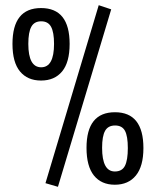

<svg xmlns="http://www.w3.org/2000/svg" viewBox="-20 -701 600 739"><path d="M155 4 360 -681 408 -665 203 18ZM248 -532Q248 -461 219 -426Q190 -391 138 -391Q86 -391 57 -426Q28 -461 28 -532Q28 -670 138 -670Q248 -670 248 -532ZM89 -532Q89 -442 138.5 -442Q188 -442 188 -532Q188 -577 176.5 -598Q165 -619 138.5 -619Q112 -619 100.5 -598Q89 -577 89 -532ZM313 -132Q313 -269 422.5 -269Q532 -269 532 -131Q532 -61 503 -25.5Q474 10 422 10Q370 10 341.5 -25.5Q313 -61 313 -132ZM373 -132Q373 -41 422 -41Q450 -41 461 -63Q472 -85 472 -131Q472 -177 461 -197.5Q450 -218 423 -218Q396 -218 384.5 -197.5Q373 -177 373 -132Z"/></svg>

Font: Titillium Web
Style: Regular
Weight: 400
Version: Version 1.001;PS 57.000;hotconv 1.0.70;makeotf.lib2.5.55311